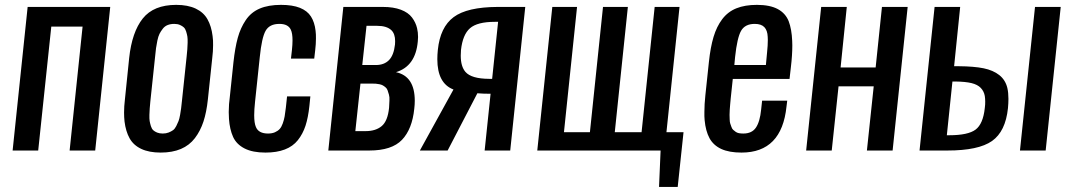

<svg xmlns="http://www.w3.org/2000/svg" viewBox="-20 -606 4308 773"><path d="M30.8 0 91.3 -578.1H423.8L363.3 0H260.3L312.5 -499H186.5L133.8 0Z M712.4 -198.7 731.4 -378.4Q733.4 -397 734.1 -407.2Q734.9 -417.5 735.4 -433.8Q735.8 -450.2 734.4 -459Q732.9 -467.8 729.5 -479Q726.1 -490.2 720 -495.8Q713.9 -501.5 704.3 -505.6Q694.8 -509.8 681.6 -509.8Q666.5 -509.8 654.8 -505.1Q643.1 -500.5 635.3 -490.2Q627.4 -480 622.3 -470Q617.2 -460 613.5 -442.4Q609.9 -424.8 608.2 -412.4Q606.4 -399.9 604.5 -378.4L585.4 -198.7Q583.5 -179.7 582.8 -169.7Q582 -159.7 581.5 -143.6Q581.1 -127.4 582.5 -118.7Q584 -109.9 587.4 -98.6Q590.8 -87.4 596.9 -81.8Q603 -76.2 612.5 -72.3Q622.1 -68.4 635.3 -68.4Q648.4 -68.4 658.9 -72.5Q669.4 -76.7 676.8 -82Q684.1 -87.4 689.7 -98.6Q695.3 -109.9 698.7 -118.4Q702.1 -127 705.1 -143.6Q708 -160.2 709.2 -169.9Q710.4 -179.7 712.4 -198.7ZM481.4 -116.7Q479.5 -133.8 479.5 -152.8Q479.5 -177.7 482.9 -205.6L500 -372.1Q511.2 -477.1 554.9 -531.7Q598.6 -586.4 689.5 -586.4Q736.3 -586.4 768.1 -571.3Q799.8 -556.2 815.4 -528.3Q831.1 -500.5 835.9 -460.9Q838.4 -443.4 837.9 -423.8Q837.9 -399.4 834.5 -372.1L816.9 -205.6Q811.5 -154.3 799.1 -116.5Q786.6 -78.6 764.6 -49.8Q742.7 -21 708.3 -6.3Q673.8 8.3 627 8.3Q580.1 8.3 548.6 -6.6Q517.1 -21.5 501.7 -49.3Q486.3 -77.1 481.4 -116.7Z M1048.8 8.3Q997.1 8.3 964.6 -8.3Q932.1 -24.9 918.5 -54.7Q904.8 -85 901.9 -127Q900.9 -140.1 900.9 -154.8Q900.9 -185.5 905.8 -221.2L919.9 -355.5Q926.3 -414.1 937.3 -453.9Q948.2 -493.7 969.5 -525.1Q990.7 -556.6 1025.6 -571.5Q1060.5 -586.4 1111.3 -586.4Q1157.7 -586.4 1187.5 -574.5Q1217.3 -562.5 1231.9 -539.6Q1246.6 -516.6 1250.5 -482.4Q1252.4 -467.3 1252 -450.7Q1252 -428.7 1249 -403.8L1245.1 -370.1H1151.4L1155.3 -404.3Q1157.7 -426.3 1157.7 -443.4Q1157.7 -471.7 1150.9 -486.3Q1140.1 -509.8 1105 -509.8Q1064.9 -509.8 1049.3 -481.9Q1033.7 -454.1 1025.9 -376.5L1006.8 -195.8Q1003.4 -164.6 1003.4 -142.1Q1003.4 -110.4 1010.3 -94.7Q1021 -68.4 1059.1 -68.4Q1075.2 -68.4 1086.9 -73.5Q1098.6 -78.6 1106 -86.7Q1113.3 -94.7 1118.4 -109.1Q1123.5 -123.5 1126 -137.5Q1128.4 -151.4 1130.9 -172.9L1135.7 -217.8H1229.5L1225.6 -179.2Q1220.7 -132.8 1210 -99.9Q1199.2 -66.9 1179.2 -41.7Q1159.2 -16.6 1126.7 -4.2Q1094.2 8.3 1048.8 8.3Z M1301.8 0 1362.3 -578.1H1521.5Q1564 -578.1 1593.8 -566.9Q1623.5 -555.7 1638.7 -535.6Q1653.8 -515.6 1659.2 -492.2Q1663.1 -476.1 1663.1 -457Q1663.1 -448.7 1662.1 -439.5Q1653.3 -339.4 1574.2 -315.4Q1649.9 -299.3 1649.9 -200.2Q1649.9 -185.1 1647.9 -168.5Q1639.6 -86.4 1598.6 -43.2Q1557.6 0 1466.8 0ZM1410.6 -78.1H1452.1Q1492.7 -78.1 1516.8 -98.4Q1541 -118.7 1546.4 -171.9Q1546.9 -188.5 1547.9 -201.7Q1548.8 -214.8 1545.9 -224.9Q1543 -234.9 1540.5 -242.2Q1538.1 -249.5 1532.2 -254.4Q1526.4 -259.3 1521.2 -262.2Q1516.1 -265.1 1508.1 -266.8Q1500 -268.6 1493.2 -269Q1486.3 -269.5 1476.6 -269.5H1431.2ZM1438.5 -344.2H1493.2Q1526.4 -344.2 1545.9 -363.8Q1565.4 -383.3 1570.3 -427.2Q1570.8 -434.1 1570.8 -440.4Q1570.8 -469.7 1555.7 -484.4Q1537.1 -502 1499 -502H1455.6Z M1670.4 0 1805.7 -245.6Q1740.7 -270.5 1740.7 -367.7Q1740.7 -385.3 1742.7 -404.8Q1752 -496.6 1806.4 -537.1Q1860.8 -577.6 1983.4 -578.1H2094.7L2034.2 0H1931.2L1955.1 -228.5Q1925.3 -228.5 1901.9 -230.5L1782.2 0ZM1948.2 -288.6H1961.4L1985.4 -518.1H1972.2Q1901.9 -518.1 1872.3 -492.4Q1842.8 -466.8 1835.9 -404.3Q1835 -392.6 1835 -381.8Q1835 -338.4 1854 -316.4Q1877.9 -289.1 1948.2 -288.6Z M2633.3 146.5 2639.6 0H2143.1L2203.6 -578.1H2303.2L2250.5 -73.7H2355L2407.7 -578.1H2507.8L2455.1 -73.7H2563L2615.7 -578.1H2715.8L2663.1 -73.7H2731.9L2708.5 146.5Z M2965.3 8.3Q2915.5 8.3 2883.8 -6.3Q2852.1 -21 2836.4 -49.8Q2820.8 -79.1 2816.9 -122.1Q2815.4 -137.7 2815.9 -155.3Q2815.9 -186 2819.8 -222.2L2834 -356Q2840.3 -416 2852.8 -457.5Q2865.2 -499 2887.7 -528.8Q2910.2 -558.6 2944.6 -572.5Q2979 -586.4 3027.3 -586.4Q3079.6 -586.4 3111.1 -569.6Q3142.6 -552.7 3155.3 -520.5Q3167.5 -488.3 3169.4 -441.4Q3169.9 -432.6 3169.9 -423.3Q3169.9 -383.8 3164.1 -335.4L3158.7 -288.1H2930.2L2921.9 -210Q2920.4 -193.4 2919.7 -186Q2918.9 -178.7 2918 -164.6Q2917 -150.4 2917.2 -143.8Q2917.5 -137.2 2917.7 -125.7Q2918 -114.3 2919.9 -108.9Q2921.9 -103.5 2924.6 -95.5Q2927.2 -87.4 2931.6 -83.5Q2936 -79.6 2941.7 -75.4Q2947.3 -71.3 2955.1 -69.8Q2962.9 -68.4 2972.7 -68.4Q3007.3 -68.4 3023.4 -92.3Q3039.6 -116.2 3044.4 -165L3048.3 -200.7H3149.4L3146.5 -177.2Q3127.4 8.3 2965.3 8.3ZM2936.5 -344.2H3063.5L3068.4 -396.5Q3071.3 -423.8 3071.3 -445.3Q3070.8 -452.1 3070.8 -458Q3069.8 -483.4 3057.4 -496.6Q3044.9 -509.8 3018.6 -509.8Q2979.5 -509.8 2963.6 -481.9Q2947.8 -454.1 2939.5 -376.5Z M3225.6 0 3286.1 -578.1H3389.2L3364.3 -334.5H3505.4L3530.8 -578.1H3634.3L3573.7 0H3470.2L3497.6 -258.3H3356L3328.6 0Z M3682.1 0 3742.7 -578.1H3845.7L3821.3 -339.4H3840.3Q3901.4 -338.9 3939.9 -331.1Q3978.5 -323.2 4003.2 -303.7Q4027.8 -284.2 4035.6 -252Q4040 -232.9 4040 -208Q4040 -190.9 4038.1 -170.4Q4028.3 -76.7 3973.9 -38.3Q3919.4 0 3794.4 0ZM3792 -61.5H3801.3Q3877.4 -61.5 3907.7 -84.2Q3938 -106.9 3944.8 -170.9Q3946.8 -185.5 3946.5 -197.8Q3946.3 -210 3944.8 -219.7Q3941.4 -238.8 3928.5 -252.2Q3915.5 -265.6 3891.1 -271.5Q3866.7 -277.3 3827.6 -277.8H3814.5ZM4086.4 0 4147 -578.1H4250.5L4189.9 0Z"/></svg>

Font: Oswald
Style: Regular
Weight: 400
Designer: Vernon Adams
Foundry: Vernon Adams
Version: 3.0; ttfautohint (v0.94.23-7a4d-dirty) -l 8 -r 50 -G 200 -x 